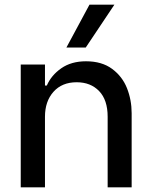

<svg xmlns="http://www.w3.org/2000/svg" viewBox="-20 -804 648 824"><path d="M69 -527H173V-437H181Q200 -481 243 -511Q286 -541 349 -541Q417 -541 461 -508.5Q505 -476 525 -425.5Q545 -375 545 -318V0H442V-303Q442 -375 405.5 -413Q369 -451 309 -451Q246 -451 209.5 -410Q173 -369 173 -303V0H69ZM265 -600 364 -784H471L348 -600Z"/></svg>

Font: Be Vietnam Medium
Style: Regular
Weight: 500
Designer: Gabriel Lam
Foundry: TypeRant
Version: Version 4.000